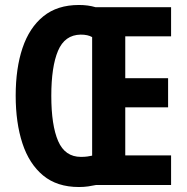

<svg xmlns="http://www.w3.org/2000/svg" viewBox="-20 -743 749 771"><path d="M297 -723Q334 -723 364 -714H667V-597H483V-429H655V-312H483V-119H667V0H365Q351 3 334 5.5Q317 8 297 8Q209 8 153 -38.5Q97 -85 70 -167.5Q43 -250 43 -359Q43 -469 70.5 -550.5Q98 -632 154 -677.5Q210 -723 297 -723ZM304 -604Q240 -603 213 -539Q186 -475 186 -358Q186 -240 213.5 -176.5Q241 -113 305 -113Q319 -113 330.5 -114.5Q342 -116 350 -118V-594Q333 -604 304 -604Z"/></svg>

Font: Noto Sans Lao ExtraCondensed
Style: Bold
Weight: 700
Width: 2
Designer: Monotype Design Team
Foundry: Monotype Imaging Inc.
Version: Version 2.003; ttfautohint (v1.8.4.7-5d5b)